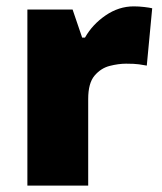

<svg xmlns="http://www.w3.org/2000/svg" viewBox="-20 -583 509 603"><path d="M400 -563Q416 -563 433 -561Q450 -559 458 -557L441 -377Q431 -379 416.5 -381Q402 -383 376 -383Q352 -383 324.5 -376Q297 -369 277 -345.5Q257 -322 257 -272V0H66V-553H208L238 -465H247Q270 -506 311.5 -534.5Q353 -563 400 -563Z"/></svg>

Font: Noto Sans Cham Black
Style: Regular
Weight: 900
Version: Version 2.002